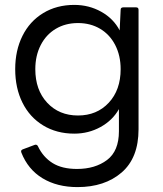

<svg xmlns="http://www.w3.org/2000/svg" viewBox="-20 -535 663 783"><path d="M67 87Q66 85 66 82Q66 77 73 74L121 56L125 55Q132 55 135 62Q156 106 194.5 130Q233 154 294 154Q368 154 416.5 117.5Q465 81 465 0V-90Q439 -44 390 -17Q341 10 283 10Q211 10 156 -23.5Q101 -57 71.5 -116.5Q42 -176 42 -253Q42 -329 71.5 -388.5Q101 -448 156 -481.5Q211 -515 283 -515Q343 -515 393 -487Q443 -459 468 -411L472 -495Q472 -505 483 -505H535Q545 -505 545 -495V-8Q545 109 476 168.5Q407 228 296 228Q213 228 153.5 192Q94 156 67 87ZM472 -253Q472 -308 450 -351Q428 -394 388.5 -417.5Q349 -441 298 -441Q247 -441 207.5 -417.5Q168 -394 146 -351Q124 -308 124 -253Q124 -168 172.5 -116Q221 -64 298 -64Q375 -64 423.5 -116Q472 -168 472 -253Z"/></svg>

Font: LINE Seed Sans KR Regular
Style: Regular
Weight: 400
Designer: LINE VX Design & Sandoll Inc & Dalton Maag Ltd
Foundry: Sandoll Inc.
Version: Version 1.000